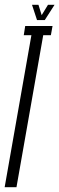

<svg xmlns="http://www.w3.org/2000/svg" viewBox="-28 -784 249 804"><path d="M-8.5 0H41L153 -636.5H185L192 -675H77.5L71.5 -636.5H103.5ZM127 -700H159.5L200.5 -764H173L146.5 -720.5L133 -764H106Z"/></svg>

Font: Anybody UltraCondensed Light
Style: Italic
Weight: 300
Width: 1
Italic angle: -10°
Version: Version 1.113;gftools[0.9.25]